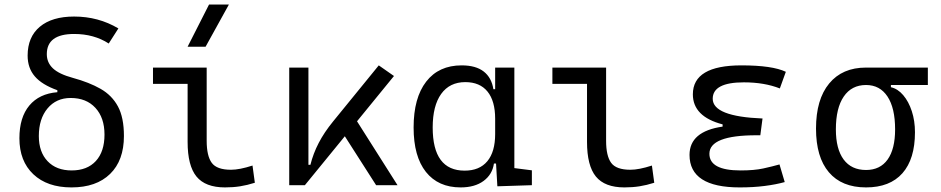

<svg xmlns="http://www.w3.org/2000/svg" viewBox="-20 -815 4142 845"><path d="M294.4 9.8Q188 9.8 126.7 -48.1Q65.4 -106 65.4 -206.5Q65.4 -298.3 109.1 -350.6Q152.8 -402.8 232.4 -409.2V-418Q165 -441.9 133.3 -478.8Q101.6 -515.6 101.6 -570.3Q101.6 -652.3 155.3 -697.3Q209 -742.2 306.2 -742.2Q413.1 -742.2 501 -689.9L458.5 -623.5Q393.6 -665.5 306.2 -665.5Q186 -665.5 186 -576.7Q186 -539.6 212.9 -514.2Q239.7 -488.8 300.8 -472.2Q372.6 -452.6 422.6 -424.1Q472.7 -395.5 499 -346.7Q525.4 -297.9 525.4 -216.3Q525.4 -108.9 464.6 -49.6Q403.8 9.8 294.4 9.8ZM295.4 -64.9Q363.8 -64.9 401.9 -106.4Q439.9 -147.9 439.9 -222.7Q439.9 -296.9 399.9 -340.3Q359.9 -383.8 291 -383.8Q227.5 -383.8 189.2 -337.9Q150.9 -292 150.9 -216.3Q150.9 -146 189.5 -105.5Q228 -64.9 295.4 -64.9Z M970.2 9.8Q883.8 9.8 844.7 -38.1Q805.7 -85.9 805.7 -190.4V-445.8H653.3V-517.6H889.6V-195.3Q889.6 -128.9 911.9 -98.4Q934.1 -67.9 996.6 -67.9Q1034.2 -67.9 1091.3 -86.4L1101.6 -10.7Q1067.9 0 1036.9 4.9Q1005.9 9.8 970.2 9.8ZM805.7 -609.4 899.9 -794.9H987.3L884.8 -609.4Z M1252.9 0V-517.6H1337.4V-89.8H1346.2Q1358.4 -139.2 1382.6 -185.8Q1406.7 -232.4 1445.8 -280.3L1647 -527.3L1713.9 -480.5L1551.3 -281.2L1729.5 0H1635.3L1497.6 -215.3L1321.8 0Z M2007.3 9.8Q1908.7 9.8 1854.5 -58.3Q1800.3 -126.5 1800.3 -253.9Q1800.3 -384.3 1855.7 -455.8Q1911.1 -527.3 2011.7 -527.3Q2074.2 -527.3 2108.9 -500.2Q2143.6 -473.1 2151.4 -422.4H2159.2V-517.6H2243.7V-75.2L2320.8 -65.4V0L2168.9 4.9L2163.1 -95.2H2153.8Q2147 -47.4 2108.4 -18.8Q2069.8 9.8 2007.3 9.8ZM2159.2 -225.1V-292.5Q2159.2 -370.6 2125.5 -412.1Q2091.8 -453.6 2027.8 -453.6Q1959 -453.6 1921.6 -401.6Q1884.3 -349.6 1884.3 -253.9Q1884.3 -64 2024.9 -64Q2090.3 -64 2124.8 -105.5Q2159.2 -147 2159.2 -225.1Z M2728 9.8Q2641.6 9.8 2602.5 -38.1Q2563.5 -85.9 2563.5 -190.4V-445.8H2411.1V-517.6H2647.5V-195.3Q2647.5 -128.9 2669.7 -98.4Q2691.9 -67.9 2754.4 -67.9Q2792 -67.9 2849.1 -86.4L2859.4 -10.7Q2825.7 0 2794.7 4.9Q2763.7 9.8 2728 9.8Z M3235.4 9.8Q3014.6 9.8 3014.6 -133.3Q3014.6 -236.8 3160.2 -257.8V-267.6Q3029.3 -301.8 3029.3 -399.9Q3029.3 -527.3 3243.2 -527.3Q3378.9 -527.3 3438.5 -499L3412.1 -425.8Q3343.8 -452.6 3253.9 -452.6Q3116.7 -452.6 3116.7 -380.4Q3116.7 -302.2 3335.9 -293.5L3326.2 -219.7H3309.6Q3102.1 -219.7 3102.1 -138.2Q3102.1 -64.9 3239.3 -64.9Q3299.8 -64.9 3339.6 -73.7Q3379.4 -82.5 3410.6 -91.3L3433.6 -13.7Q3395 -2.9 3345.2 3.4Q3295.4 9.8 3235.4 9.8Z M3791.5 9.8Q3684.6 9.8 3627.9 -56.9Q3571.3 -123.5 3571.3 -249Q3571.3 -377.4 3629.2 -447.5Q3687 -517.6 3791.5 -517.6H4063.5V-440.9H3900.9V-431.2Q3931.2 -424.3 3955.1 -396.2Q3979 -368.2 3992.9 -325.7Q4006.8 -283.2 4006.8 -232.9Q4006.8 -115.2 3951.7 -52.7Q3896.5 9.8 3791.5 9.8ZM3791.5 -66.9Q3853.5 -66.9 3886.5 -113Q3919.4 -159.2 3919.4 -245.6Q3919.4 -339.4 3886 -390.1Q3852.5 -440.9 3791.5 -440.9Q3728 -440.9 3693.4 -390.1Q3658.7 -339.4 3658.7 -245.6Q3658.7 -159.2 3692.9 -113Q3727.1 -66.9 3791.5 -66.9Z"/></svg>

Font: CaskaydiaMono NF SemiLight
Style: Regular
Weight: 350
Designer: Aaron Bell
Foundry: Saja Typeworks
Version: Version 2111.001; ttfautohint (v1.8.4);Nerd Fonts 3.1.1